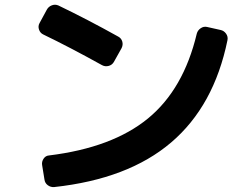

<svg xmlns="http://www.w3.org/2000/svg" viewBox="-20 -758 1040 795"><path d="M159.2 -615.2Q146.5 -621.1 141.6 -635.3Q136.7 -649.4 143.6 -662.1L173.8 -717.8Q180.7 -730.5 194.3 -735.8Q208 -741.2 221.7 -735.4Q341.8 -677.7 469.7 -606.4Q482.4 -599.6 486.3 -585.9Q490.2 -572.3 483.4 -558.6L451.2 -501Q443.4 -488.3 429.2 -484.9Q415 -481.4 402.3 -488.3Q266.6 -563.5 159.2 -615.2ZM893.6 -633.8Q907.2 -630.9 916 -618.7Q924.8 -606.4 921.9 -591.8Q866.2 -319.3 688.5 -168Q510.7 -16.6 204.1 16.6Q189.5 17.6 177.7 8.8Q166 0 164.1 -14.6L154.3 -75.2Q152.3 -88.9 160.6 -101.1Q168.9 -113.3 182.6 -114.3Q445.3 -146.5 592.8 -267.6Q740.2 -388.7 794.9 -619.1Q798.8 -632.8 811 -641.1Q823.2 -649.4 836.9 -646.5Z"/></svg>

Font: Rounded-L Mgen+ 1m bold
Style: Bold
Weight: 700
Designer: [Source Han Sans]
Ryoko NISHIZUKA  (kana & ideographs); Paul D. Hunt (Latin, Greek & Cyrillic); Wenlong ZHANG  (bopomofo
Version: Version 1.059.20150602